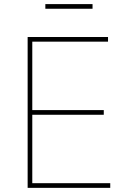

<svg xmlns="http://www.w3.org/2000/svg" viewBox="-20 -906 624 926"><path d="M113.3 0V-727.5H501V-705.1H135.7V-375H480.5V-352.5H135.7V-22.5H511.7V0ZM426.3 -886.2V-863.8H198.7V-886.2Z"/></svg>

Font: Inter Thin
Style: Regular
Weight: 250
Designer: Rasmus Andersson
Foundry: rsms
Version: Version 4.001;git-66647c0bb